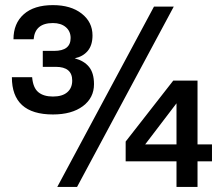

<svg xmlns="http://www.w3.org/2000/svg" viewBox="-20 -738 884 758"><path d="M189 -286.1Q26.9 -286.1 26.9 -433.1H106.9Q110.4 -391.6 131.1 -374.3Q151.9 -356.9 189 -356.9Q226.1 -356.9 245.6 -373.8Q265.1 -390.6 265.1 -419.9Q265.1 -474.1 200.2 -474.1H148.9V-537.1H193.8Q258.8 -537.1 258.8 -587.9Q258.8 -614.7 239.7 -630.9Q220.7 -647 189 -647Q118.2 -647 112.8 -583H33.2Q33.2 -645.5 73.7 -681.6Q114.3 -717.8 189 -717.8Q259.8 -717.8 302.5 -684.3Q345.2 -650.9 345.2 -598.1Q345.2 -559.6 326.4 -537.1Q307.6 -514.6 274.9 -507.8Q312 -498 331.5 -473.9Q351.1 -449.7 351.1 -405.8Q351.1 -351.6 307.1 -318.8Q263.2 -286.1 189 -286.1ZM284.2 0H206.1L587.9 -711.9H666ZM759.8 0H676.8V-101.1H476.1V-179.2L664.1 -419.9H759.8V-168H816.9V-101.1H759.8ZM676.8 -168V-330.1L553.2 -168Z"/></svg>

Font: Creato Display
Style: Bold
Weight: 700
Version: Version 1.000